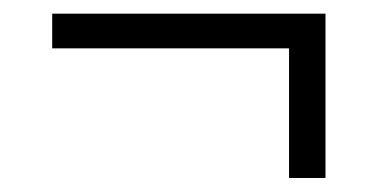

<svg xmlns="http://www.w3.org/2000/svg" viewBox="-20 -356 550 274"><path d="M444.5 -316V-102H392.5V-316ZM444.5 -287H54.5V-336.5H444.5Z"/></svg>

Font: Anek Malayalam Medium Light
Style: Regular
Weight: 300
Version: Version 1.003